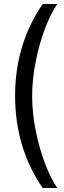

<svg xmlns="http://www.w3.org/2000/svg" viewBox="-20 -823 328 977"><path d="M197.3 -802.7H271.5Q237.8 -753.9 208.5 -676.3Q179.2 -598.6 161.4 -508.3Q143.6 -418 143.6 -334Q143.6 -250 161.4 -160.2Q179.2 -70.3 208.5 7.3Q237.8 85 271.5 133.8H197.3Q58.1 -67.4 56.6 -334Q57.1 -470.2 92.8 -586.4Q128.4 -702.6 197.3 -802.7Z"/></svg>

Font: Pretendard GOV
Style: Regular
Weight: 400
Designer: Base glyphs from Inter by Rasmus Andersson; Hangeul glyphs from Noto Sans CJK(Source Han Sans) by Jang Soo-young and Kan
Foundry: Kil Hyung-jin
Version: Version 1.309